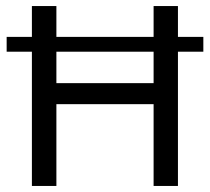

<svg xmlns="http://www.w3.org/2000/svg" viewBox="-20 -615 694 635"><path d="M2 -444V-493H652.5V-444ZM85.5 0V-595H166.5V-340H488V-595H568.5V0H488V-270.5H166.5V0Z"/></svg>

Font: Encode Sans SC Condensed Thin
Style: Regular
Weight: 400
Version: Version 3.002